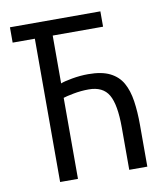

<svg xmlns="http://www.w3.org/2000/svg" viewBox="-79 -760 718 826"><g transform="rotate(-10 280.0 -346.5)"><path d="M117 0V-626H20V-693H415V-626H195V-417Q209 -423 245 -429.5Q281 -436 316 -436Q375 -436 411 -418Q447 -400 465.5 -367Q484 -334 491 -287Q498 -240 498 -183V0H419V-185Q419 -285 394 -328Q369 -371 307 -371Q273 -371 239.5 -364.5Q206 -358 195 -354V0Z"/></g></svg>

Font: Ubuntu Sans Mono
Style: Regular
Weight: 400
Monospace: yes
Designer: Dalton Maag Ltd
Foundry: Dalton Maag Ltd
Version: Version 1.006